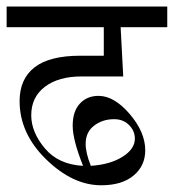

<svg xmlns="http://www.w3.org/2000/svg" viewBox="-20 -586 524 579"><path d="M484.4 -566.4V-503.9H343.8L351.6 -355.5H226.6Q156.2 -355.5 115.2 -324.2Q74.2 -293 74.2 -238.3Q74.2 -187.5 115.2 -138.7Q156.2 -89.8 230.5 -85.9Q199.2 -164.1 199.2 -207Q199.2 -250 220.7 -273.4Q242.2 -296.9 277.3 -296.9Q324.2 -296.9 371.1 -242.2Q418 -187.5 418 -132.8Q418 -85.9 382.8 -56.6Q347.7 -27.3 285.2 -27.3Q199.2 -27.3 119.1 -105.5Q39.1 -183.6 39.1 -281.2Q39.1 -347.7 84 -382.8Q128.9 -418 222.7 -418H293V-503.9H0V-566.4ZM253.9 -85.9Q312.5 -89.8 349.6 -113.3Q386.7 -136.7 386.7 -168Q386.7 -191.4 369.1 -209Q351.6 -226.6 324.2 -226.6Q289.1 -226.6 263.7 -207Q238.3 -187.5 238.3 -152.3Q238.3 -125 253.9 -85.9Z"/></svg>

Font: 和音 by 宁静之雨，公众号njzyshare
Style: Regular
Weight: 400
Designer: Steve Matteson
Foundry: Ascender Corporation
Version: Version 6.00;June 8, 2018;FontCreator 11.0.0.2388 32-bit